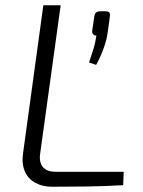

<svg xmlns="http://www.w3.org/2000/svg" viewBox="-20 -710 546 731"><path d="M211 -690 133 -126Q128 -94 142.5 -75Q157 -56 193 -56H451L449 -5Q382 -1 313.5 0Q245 1 178 1Q141 1 113.5 -14.5Q86 -30 74 -59Q62 -88 68 -128L145 -690ZM382 -667Q393 -667 396.5 -662Q400 -657 398 -645L390 -587Q387 -560 374 -524.5Q361 -489 346 -463L319 -472Q327 -496 335 -521Q343 -546 347 -575Q339 -574 334.5 -579.5Q330 -585 331 -593L339 -647Q341 -658 346 -662.5Q351 -667 364 -667Z"/></svg>

Font: Exo 2 Light
Style: Italic
Weight: 300
Italic angle: -8°
Designer: Natanael Gama
Foundry: Natanael Gama
Version: Version 2.010